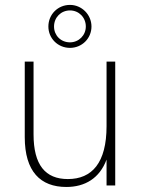

<svg xmlns="http://www.w3.org/2000/svg" viewBox="-20 -738 564 764"><path d="M244 6C318.5 6 376.5 -29 404 -103V0H438.5V-493H404V-236C404 -90 346 -25.5 250 -25.5C160.5 -25.5 113.5 -81.5 113.5 -203.5V-493H78.5V-192.5C78.5 -55.5 141 6 244 6ZM172.5 -632.5C172.5 -585.5 210 -547.5 258.5 -547.5C306 -547.5 344 -585 344 -632.5C344 -680 305 -718.5 258.5 -718.5C210 -718.5 172.5 -680.5 172.5 -632.5ZM195 -632.5C195 -668.5 222.5 -696.5 258.5 -696.5C294 -696.5 321.5 -668.5 321.5 -632.5C321.5 -597.5 293.5 -569.5 258.5 -569.5C222 -569.5 195 -597 195 -632.5Z"/></svg>

Font: HK Grotesk ExtraLight
Style: Regular
Weight: 200
Designer: Alfredo Marco Pradil
Foundry: Hanken Design Co.
Version: Version 3.001;FEAKit 1.0